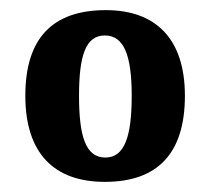

<svg xmlns="http://www.w3.org/2000/svg" viewBox="-20 -739 415 379"><path d="M187 -380C291 -380 345 -436 345 -550C345 -664 286 -719 189 -719C84 -719 30 -664 30 -550C30 -436 87 -380 187 -380ZM188 -428C149 -428 136 -470 136 -550C136 -629 149 -669 187 -669C225 -669 240 -629 240 -550C240 -470 226 -428 188 -428Z"/></svg>

Font: Noto Serif Armenian ExtraCondensed ExtraBold
Style: Regular
Weight: 800
Width: 2
Designer: Monotype Design Team
Foundry: Monotype Imaging Inc.
Version: Version 2.008